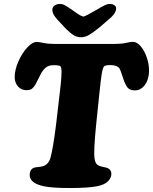

<svg xmlns="http://www.w3.org/2000/svg" viewBox="-20 -928 768 963"><path d="M458.5 -875.5Q494.1 -896.5 506.6 -902.3Q519 -908.2 530.3 -908.2Q545.9 -908.2 554.9 -901.1Q564 -894 562.5 -882.8Q560.5 -863.3 537.1 -840.8L479.5 -791Q444.3 -762.7 425.3 -752Q406.2 -741.2 385.7 -741.2Q367.2 -741.2 350.6 -751Q334 -760.7 312 -782.2L265.1 -832.5Q256.8 -842.8 252.4 -849.1Q248 -855.5 244.9 -864.7Q241.7 -874 242.7 -882.8Q244.1 -894 255.1 -901.1Q266.1 -908.2 281.7 -908.2Q293 -908.2 303.7 -902.6Q314.5 -897 345.7 -875.5Q349.1 -873 356 -868.2Q362.8 -863.3 365.7 -861.3Q368.7 -859.4 373.8 -856Q378.9 -852.5 382.1 -851.1Q385.3 -849.6 389.6 -847.7Q394 -845.7 397.9 -844.7Q412.6 -848.1 458.5 -875.5ZM261.2 -303.2 279.3 -458Q286.1 -513.2 287.8 -543.5Q289.6 -573.7 287.6 -584.5Q285.6 -595.2 279.8 -597.7Q259.3 -603.5 232.9 -599.6Q207 -595.2 187.5 -562.5Q180.2 -549.8 172.6 -533.2Q165 -516.6 158.9 -505.9Q152.8 -495.1 143.6 -485.8Q133.8 -475.6 113.3 -475.6Q86.4 -475.6 70.1 -494.6Q53.7 -513.7 53.7 -541Q53.7 -578.6 72.8 -621.1Q91.8 -663.6 117.7 -690.7Q143.6 -717.8 163.6 -717.8Q173.3 -717.8 198.2 -712.6Q223.1 -707.5 258.3 -707.5H552.7Q587.9 -707.5 612.3 -712.9Q636.7 -718.3 646.5 -718.3Q667 -718.3 686 -695.6Q705.1 -672.9 716.3 -639.6Q727.5 -606.4 727.5 -574.7Q727.5 -526.9 703.1 -497.6Q684.1 -474.6 656.7 -474.6Q632.3 -474.6 620.6 -487.8Q613.3 -495.6 603 -519.5Q597.7 -533.2 591.1 -554.7Q584.5 -576.2 579.6 -584Q574.7 -591.8 564.9 -596.2Q552.7 -601.1 535.2 -601.6Q517.6 -602.1 506.3 -598.1Q501 -595.7 497.1 -586.2Q493.2 -576.7 489.7 -553.7Q486.3 -530.8 484.6 -516.1Q482.9 -501.5 479 -463.9Q478.5 -457.5 478 -454.6L462.9 -309.6Q448.7 -167.5 454.1 -134.3Q457 -106 474.6 -97.7Q481.9 -93.8 497.8 -90.6Q513.7 -87.4 520 -85Q538.6 -76.2 538.6 -55.7Q538.6 -36.6 522 -19Q505.4 -1.5 466.3 6.3Q420.4 15.1 330.6 15.1Q237.8 15.1 195.8 5.4Q128.9 -10.3 128.9 -50.3Q128.9 -76.2 147.5 -85.4Q153.8 -88.9 170.4 -90.3Q187 -91.8 194.8 -94.2Q223.6 -102.5 233.4 -137.7Q246.1 -182.6 261.2 -303.2Z"/></svg>

Font: Cooper* ExtraBold
Style: Italic
Weight: 800
Italic angle: -7°
Designer: Owen Earl
Foundry: indestructible type*
Version: Version 0.001